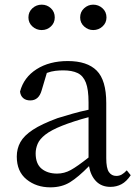

<svg xmlns="http://www.w3.org/2000/svg" viewBox="-20 -790 592 824"><path d="M380 -661Q358 -661 341 -676.5Q324 -692 324 -715Q324 -739 341 -754.5Q358 -770 380 -770Q403 -770 420 -754.5Q437 -739 437 -715Q437 -692 420 -676.5Q403 -661 380 -661ZM159 -661Q136 -661 119 -676.5Q102 -692 102 -715Q102 -739 119 -754.5Q136 -770 159 -770Q182 -770 198.5 -754.5Q215 -739 215 -715Q215 -692 198.5 -676.5Q182 -661 159 -661ZM360 -114V-287Q329 -279 298.5 -269Q268 -259 248 -251Q200 -232 175 -212.5Q150 -193 141.5 -172.5Q133 -152 133 -132Q133 -87 158.5 -66Q184 -45 225 -45Q256 -45 284 -60.5Q312 -76 360 -114ZM524 -59 541 -38Q523 -11 501.5 0.5Q480 12 454 12Q416 12 392.5 -12Q369 -36 362 -77Q316 -30 280.5 -8Q245 14 196 14Q136 14 94 -20Q52 -54 52 -118Q52 -152 67.5 -180Q83 -208 121 -233Q159 -258 227 -283Q256 -292 291 -302Q326 -312 360 -319V-351Q360 -406 348.5 -435.5Q337 -465 313 -476.5Q289 -488 251 -488Q235 -488 217.5 -486Q200 -484 181 -477L159 -403Q147 -359 110 -359Q91 -359 79.5 -369Q68 -379 66 -397Q82 -458 137 -493Q192 -528 271 -528Q354 -528 395 -487Q436 -446 436 -348V-111Q436 -68 447.5 -51.5Q459 -35 479 -35Q492 -35 502.5 -41Q513 -47 524 -59Z"/></svg>

Font: Shippori Mincho TTF
Style: Regular
Weight: 400
Version: Version 2.100